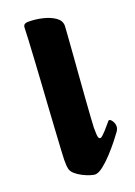

<svg xmlns="http://www.w3.org/2000/svg" viewBox="-147 -815 624 887"><g transform="rotate(-20 165.0 -371.5)"><path d="M161 13Q154.8 13 138.2 8Q121.6 3 102.7 -6.7Q83.7 -16.3 69.4 -29Q55.1 -41.7 52.3 -57Q51.1 -62 50.3 -71.8Q49.6 -81.5 49.6 -100Q49.6 -109.6 51.7 -144.6Q53.8 -179.6 56.8 -231.4Q59.8 -283.2 63.7 -343.9Q67.6 -404.7 71.6 -466.6Q75.6 -528.5 78.7 -583Q81.8 -637.5 84 -677.6Q86.1 -717.7 86.3 -733.6Q86.3 -745.2 92 -750.6Q97.6 -756 113.5 -756Q147.1 -756 181.9 -747.7Q216.7 -739.4 240.6 -722.8Q264.4 -706.3 264.4 -680.7Q264.4 -675.7 261.8 -640.9Q259.2 -606.1 255.3 -554Q251.5 -502 246.8 -443.8Q242.2 -385.7 238.3 -331.9Q234.5 -278.1 231.9 -240.2Q229.2 -202.4 229.2 -192.5Q229.2 -154.7 232 -145.8Q234.7 -136.9 241.5 -136.9Q245.4 -136.9 252.9 -143.6Q260.3 -150.3 269 -159.6Q277.6 -168.9 285.2 -178.1Q292.8 -187.2 297 -191.9Q302.8 -198.5 303.9 -199.7Q305 -201 307.8 -201Q314.5 -201 322.3 -188.8Q330.1 -176.7 330.1 -162.9Q330.1 -150.6 321 -137.8Q312 -124.8 292.3 -100.1Q272.6 -75.3 248.3 -49Q224 -22.8 200.9 -4.9Q177.8 13 161 13Z"/></g></svg>

Font: Briem Hand Thin
Style: Regular
Weight: 100
Designer: Gunnlaugur SE Briem, Eben Sorkin
Foundry: Sorkin Type Co.
Version: Version 1.003